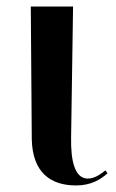

<svg xmlns="http://www.w3.org/2000/svg" viewBox="-20 -556 353 586"><path d="M212 10C259 10 288 -9 308 -27L302 -36C287 -25 270 -11 248 -11C207 -11 196 -68 197 -135L203 -536H74L77 -131C79 -30 134 10 212 10Z"/></svg>

Font: Noto Serif Display SemiCondensed SemiBold
Style: Regular
Weight: 600
Width: 4
Designer: Monotype Design Team
Foundry: Monotype Imaging Inc.
Version: Version 2.009